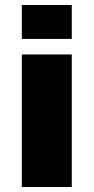

<svg xmlns="http://www.w3.org/2000/svg" viewBox="-20 -745 373 765"><path d="M266 -528V0H67V-528ZM266 -725V-590H67V-725Z"/></svg>

Font: Archicoco
Style: Regular
Weight: 400
Designer: Hector Gatti
Foundry: Hector Gatti
Version: 1.002